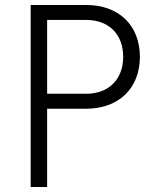

<svg xmlns="http://www.w3.org/2000/svg" viewBox="-20 -750 640 770"><path d="M103 0H169V-314H326C456 -314 541 -396 541 -522C541 -648 457 -730 326 -730H103ZM169 -374V-670H326C416 -670 474 -613 474 -522C474 -432 416 -374 326 -374Z"/></svg>

Font: JetBrains Mono ExtraLight
Style: Regular
Weight: 240
Monospace: yes
Designer: Philipp Nurullin, Konstantin Bulenkov
Foundry: JetBrains
Version: Version 2.305